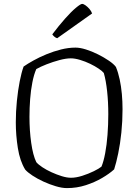

<svg xmlns="http://www.w3.org/2000/svg" viewBox="-20 -964 709 984"><path d="M323 0Q298 0 266 -9.5Q234 -19 202.5 -33.5Q171 -48 146 -64.5Q121 -81 109 -95Q82 -139 71.5 -205Q61 -271 61 -337Q61 -392 66.5 -446.5Q72 -501 81 -547Q90 -593 101 -623Q121 -637 151.5 -654Q182 -671 218.5 -686Q255 -701 293 -710.5Q331 -720 367 -720Q390 -720 420.5 -710.5Q451 -701 482 -685.5Q513 -670 538 -653Q563 -636 574 -621Q586 -592 593.5 -556.5Q601 -521 604.5 -482.5Q608 -444 608 -404Q608 -343 602 -285Q596 -227 586 -178.5Q576 -130 565 -96Q541 -74 503.5 -52Q466 -30 420 -15Q374 0 323 0ZM344 -53Q370 -53 401.5 -63Q433 -73 460.5 -86.5Q488 -100 500 -110Q511 -136 519 -178.5Q527 -221 531 -273Q535 -325 535 -379Q535 -441 529 -496.5Q523 -552 512 -590Q505 -599 486 -612Q467 -625 442 -637Q417 -649 390.5 -657Q364 -665 343 -665Q318 -665 284.5 -656Q251 -647 219 -634.5Q187 -622 166 -610Q154 -583 146 -542.5Q138 -502 134.5 -456Q131 -410 131 -365Q131 -295 140 -231.5Q149 -168 166 -133Q176 -121 197 -107Q218 -93 244.5 -81Q271 -69 297 -61Q323 -53 344 -53ZM273 -768Q264 -771 257.5 -777Q251 -783 248 -788Q282 -833 313.5 -868.5Q345 -904 369 -924Q393 -944 401 -944Q408 -944 418.5 -936.5Q429 -929 438.5 -918Q448 -907 452 -895Z"/></svg>

Font: Texturina 12pt Thin
Style: Regular
Weight: 250
Designer: Guillermo Torres Carreño
Foundry: Omnibus-Type
Version: Version 1.002